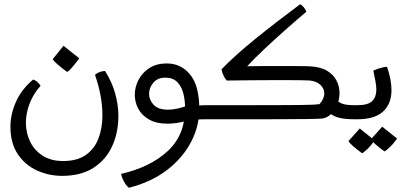

<svg xmlns="http://www.w3.org/2000/svg" viewBox="-20 -553 1895 898"><path d="M270.5 269.5Q208.5 269.5 153.1 244.4Q97.7 219.2 63.2 168Q28.8 116.7 28.8 39.1Q28.8 -18.6 54.7 -76.9Q80.6 -135.3 135.3 -181.2Q155.3 -173.8 169.9 -151.9Q135.3 -113.3 118.2 -67.9Q101.1 -22.5 101.1 21Q101.1 68.8 121.1 109.9Q141.1 150.9 180.2 175.5Q219.2 200.2 275.4 200.2Q340.3 200.2 380.9 172.1Q421.4 144 440.2 95.5Q459 46.9 459 -14.2Q459 -103 424.3 -203.1Q443.8 -219.7 471.2 -221.2Q502.9 -171.4 518.3 -117.4Q533.7 -63.5 533.7 -11.2Q533.7 67.4 504.4 131.1Q475.1 194.8 416.7 232.2Q358.4 269.5 270.5 269.5ZM293.5 -216.8Q266.1 -236.8 248 -252.9Q230 -269 226.6 -276.4L276.9 -338.9L350.6 -280.3Q307.6 -221.2 293.5 -216.8Z M583 325.2Q570.8 315.9 560.5 297.4Q550.3 278.8 546.4 260.3Q683.1 229 764.4 153.6Q845.7 78.1 845.7 -45.4Q845.7 -84.5 837.2 -117.2Q828.6 -149.9 808.3 -169.9Q788.1 -189.9 752.9 -189.9Q717.3 -189.9 697.3 -166.3Q677.2 -142.6 677.2 -113.8Q677.2 -85.9 698.5 -63Q719.7 -40 766.6 -40Q806.2 -40 860.8 -60.5L855 11.7Q829.6 19 806.6 22.2Q783.7 25.4 763.7 25.4Q710.9 25.4 677 5.9Q643.1 -13.7 626.7 -44.4Q610.4 -75.2 610.4 -109.4Q610.4 -145.5 627.7 -179.2Q645 -212.9 678.5 -234.6Q711.9 -256.3 759.8 -256.3Q827.1 -256.3 869.6 -203.9Q912.1 -151.4 912.1 -43.5Q912.1 37.6 873 112.1Q834 186.5 760.5 242.7Q687 298.8 583 325.2ZM904.3 6.3 901.9 -59.1Q916.5 -60.1 925 -60.5Q933.6 -61 945.8 -61H960.4V4.9H945.8Q927.7 4.9 919.4 5.1Q911.1 5.4 904.3 6.3Z M940.9 4.9V-61H950.7Q965.8 -61 983.2 -61Q1000.5 -61 1028.3 -61Q1056.2 -61 1102.1 -61Q1210 -61 1279.1 -61.3Q1348.1 -61.5 1387.9 -62Q1427.7 -62.5 1447 -63.5Q1466.3 -64.5 1474.1 -65.9Q1496.6 -90.3 1496.6 -116.2Q1496.6 -140.1 1477.1 -157.5Q1457.5 -174.8 1424.3 -176.8Q1413.1 -177.7 1376.2 -178Q1339.4 -178.2 1290 -178.2Q1248.5 -178.2 1202.9 -178Q1157.2 -177.7 1115 -177.2Q1072.8 -176.8 1040.5 -176.3Q1030.3 -188 1024.7 -201.2Q1019 -214.4 1016.1 -229Q1080.1 -294.9 1176 -372.6Q1272 -450.2 1383.8 -533.2Q1392.6 -528.8 1401.1 -518.6Q1409.7 -508.3 1412.6 -498Q1365.2 -458 1313.2 -411.9Q1261.2 -365.7 1214.6 -321.8Q1168 -277.8 1136.2 -243.2Q1163.6 -243.7 1200.7 -243.9Q1237.8 -244.1 1275.4 -244.1Q1328.1 -244.1 1372.8 -243.9Q1417.5 -243.7 1430.2 -242.7Q1480 -240.2 1510.3 -221.7Q1540.5 -203.1 1554.2 -175.5Q1567.9 -147.9 1567.9 -118.2Q1567.9 -75.2 1544.7 -39.3Q1521.5 -3.4 1485.4 1.5Q1473.1 2.9 1420.4 3.7Q1367.7 4.4 1288.8 4.6Q1210 4.9 1119.1 4.9Q1087.4 4.9 1065.4 4.9Q1043.5 4.9 1018.3 4.9Q993.2 4.9 950.7 4.9ZM1640.6 4.9Q1591.8 4.9 1563 -2.9Q1534.2 -10.7 1513.7 -31.2L1555.2 -85.4Q1566.4 -71.8 1585.7 -66.4Q1605 -61 1640.6 -61H1655.3V4.9Z M1635.7 4.9V-61H1650.4Q1702.1 -61 1721.2 -80.6Q1740.2 -100.1 1740.2 -133.3Q1740.2 -151.9 1735.8 -174.1Q1731.4 -196.3 1726.1 -222.7Q1736.8 -228 1756.3 -234.1Q1775.9 -240.2 1790 -240.7Q1811 -180.7 1811 -131.3Q1811 -67.4 1771.5 -31.2Q1731.9 4.9 1650.4 4.9ZM1778.3 155.3Q1752.4 136.7 1735.1 121.1Q1717.8 105.5 1714.8 98.6L1767.6 39.6L1837.4 95.2Q1817.4 122.6 1800.5 137.9Q1783.7 153.3 1778.3 155.3ZM1673.3 163.6Q1647.5 145 1630.4 129.6Q1613.3 114.3 1609.9 106.9L1662.6 47.9L1732.4 104Q1712.4 131.3 1695.6 146.7Q1678.7 162.1 1673.3 163.6Z"/></svg>

Font: Harmattan
Style: Regular
Weight: 400
Designer: George W. Nuss III and SIL International
Foundry: SIL International
Version: Version 4.000